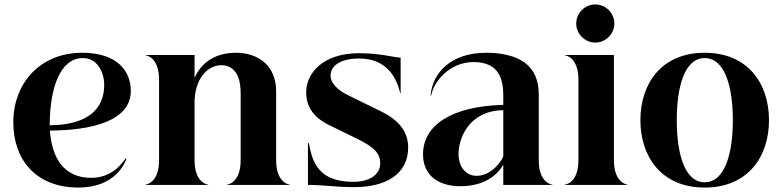

<svg xmlns="http://www.w3.org/2000/svg" viewBox="-20 -834 3528 866"><path d="M334 12C500 12 544 -99 550 -118L547 -120C519 -79 472 -32 391 -32C265 -32 214 -125 205 -245C391 -246 570 -287 570 -424C570 -514 508 -596 351 -596C160 -596 40 -458 40 -282C40 -116 140 12 334 12ZM204 -269C205 -440 252 -572 354 -572C416 -572 450 -513 450 -450C450 -347 381 -270 204 -269Z M697.5 -474V-112C697.5 -11 641.5 -1.5 636 -1.5V0H919V-1.5C913.5 -1.5 857.5 -11 857.5 -112V-371C857.5 -469 908.5 -540 979.5 -540C1014.5 -540 1037.5 -521 1050.5 -495C1063.5 -468 1065.5 -435 1065.5 -410V-112C1065.5 -11 1009.5 -1.5 1004 -1.5V0H1287V-1.5C1281.5 -1.5 1225.5 -11 1225.5 -112V-423C1225.5 -480 1205.5 -523 1173.5 -552C1140.5 -581 1095.5 -596 1045.5 -596C935.5 -596 881.5 -538 857.5 -482V-586H636V-584.5C641.5 -584.5 697.5 -575 697.5 -474Z M1579 10C1715 10 1821 -45 1821 -169C1821 -228 1792 -286 1700 -331L1551 -404C1499 -429 1471 -462 1471 -492C1471 -541 1520 -570 1600 -570C1657 -570 1704 -552 1738 -513C1759 -488 1775 -456 1785 -414H1787V-574C1761 -574 1697 -594 1600 -594C1433 -594 1361 -501 1361 -418C1361 -357 1390 -306 1464 -270L1585 -211C1669 -170 1695 -143 1695 -96C1695 -55 1658 -14 1574 -14C1486 -14 1438 -42 1411 -81C1389 -112 1380 -151 1373 -188H1369V0C1446 0 1486 10 1579 10Z M2116 -554C2155 -554 2188 -545 2211 -524C2236 -501 2250 -463 2250 -406V-361C2015.5 -355 1888 -268.5 1888 -138C1888 -40 1961 6 2057 6C2163.5 6 2222.5 -44 2250 -90.5V0H2471.5V-1.5C2466 -1.5 2410 -11 2410 -112V-410C2410 -474 2388 -516 2356 -544C2304 -588 2227 -596 2173 -596C2016 -596 1931 -508 1922 -403H1925C1934 -461 2004 -554 2116 -554ZM2048 -138C2048 -211.5 2096 -335 2250 -337V-129C2244 -109 2197 -41 2130 -41C2075 -41 2048 -90 2048 -138Z M2589 -474V-112C2589 -11 2533 -1.5 2527.5 -1.5V0H2810.5V-1.5C2805 -1.5 2749 -11 2749 -112V-586H2527.5V-584.5C2533 -584.5 2589 -575 2589 -474ZM2665 -642C2712 -642 2751 -681 2751 -728C2751 -775 2712 -814 2665 -814C2618 -814 2579 -775 2579 -728C2579 -681 2618 -642 2665 -642Z M3158.5 12C3352.5 12 3448.5 -126 3448.5 -292C3448.5 -458 3352.5 -596 3158.5 -596C2964.5 -596 2868.5 -458 2868.5 -292C2868.5 -126 2964.5 12 3158.5 12ZM3032.5 -292C3032.5 -440 3066.5 -572 3158.5 -572C3250.5 -572 3285.5 -440 3285.5 -292C3285.5 -144 3250.5 -12 3158.5 -12C3066.5 -12 3032.5 -144 3032.5 -292Z"/></svg>

Font: Beautique Display Medium
Style: Bold
Weight: 900
Designer: Nhat-Quang Ngo
Version: Version 1.100;Glyphs 3.2.3 (3260)